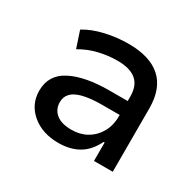

<svg xmlns="http://www.w3.org/2000/svg" viewBox="-84 -809 526 514"><g transform="rotate(30 178.5 -552.0)"><path d="M149 -390Q99 -390 67 -417Q35 -444 35 -486Q35 -535 79 -557.5Q123 -580 198 -580H260V-537H199Q166 -537 143 -531.5Q120 -526 109 -515Q98 -504 98 -487Q98 -465 114 -451.5Q130 -438 162 -438Q188 -438 208.5 -449.5Q229 -461 241.5 -482.5Q254 -504 254 -534V-594Q254 -628 234.5 -644Q215 -660 177 -660Q148 -660 119 -653Q90 -646 65 -631L48 -682Q74 -698 109.5 -706Q145 -714 180 -714Q246 -714 280 -683.5Q314 -653 314 -592V-396H256V-453H253Q236 -419 210 -404.5Q184 -390 149 -390Z"/></g></svg>

Font: Nunito Sans 8pt
Style: Regular
Weight: 400
Version: Version 3.101;gftools[0.9.27]